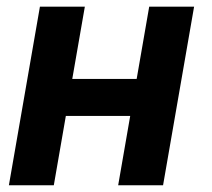

<svg xmlns="http://www.w3.org/2000/svg" viewBox="-20 -548 627 568"><path d="M462.4 0H329.6L365.2 -205.1H174.8L139.2 0H6.3L98.1 -528.3H231L193.8 -314.5H384.3L421.4 -528.3H554.2Z"/></svg>

Font: Roboto Mono
Style: Bold Italic
Weight: 700
Designer: Google
Version: Version 2.000985; 2015; ttfautohint (v1.3)